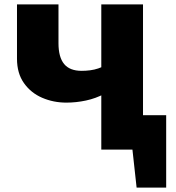

<svg xmlns="http://www.w3.org/2000/svg" viewBox="-20 -678 796 870"><path d="M588 0V-156H733L650 0ZM599 172 563 -156H733V172ZM439 0V-658H628V0ZM281 -213Q222 -213 171 -235Q120 -257 88.5 -301.5Q57 -346 57 -412V-658H245V-482Q245 -419 270.5 -388Q296 -357 350 -357Q369 -357 388.5 -359.5Q408 -362 425.5 -368Q443 -374 452 -380L522 -309Q493 -274 453.5 -253Q414 -232 369.5 -222.5Q325 -213 281 -213Z"/></svg>

Font: Ysabeau Infant Black
Style: Regular
Weight: 900
Designer: Christian Thalmann (Catharsis Fonts)
Version: Version 2.001;gftools[0.9.30]; featfreeze: ss01,ss02,lnum